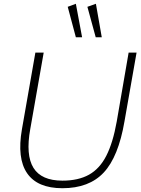

<svg xmlns="http://www.w3.org/2000/svg" viewBox="-20 -988 746 1015"><path d="M660 -710H702L638 -346Q606 -159 528.5 -76Q451 7 310 7Q178 7 123.5 -72Q69 -151 96 -305L167 -710H211L140 -306Q115 -168 157 -100.5Q199 -33 310 -33Q394 -33 450.5 -64.5Q507 -96 542 -164.5Q577 -233 597 -345ZM486 -791 442 -952 487 -968 518 -791ZM381 -791 338 -952 381 -968 414 -791Z"/></svg>

Font: Livvic ExtraLight
Style: Italic
Weight: 275
Italic angle: -10°
Designer: Jacques Le Bailly, Baron von Fonthausen
Version: Version 1.001; ttfautohint (v1.8.2)